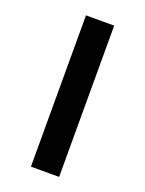

<svg xmlns="http://www.w3.org/2000/svg" viewBox="-127 -712 584 774"><g transform="rotate(20 165.5 -324.5)"><path d="M226 0V-649H105V0Z"/></g></svg>

Font: Gamestation Extended
Style: Regular
Weight: 400
Width: 7
Designer: Jonas Hecksher
Foundry: Jonas Hecksher, Playtypeª, e-types AS
Version: Version 1.003